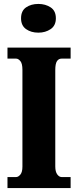

<svg xmlns="http://www.w3.org/2000/svg" viewBox="-20 -956 395 976"><path d="M18 0V-56H62Q73 -56 83.5 -68.5Q94 -81 94 -109V-601Q94 -633 83.5 -645.5Q73 -658 62 -658H18V-714H339V-658H293Q278 -658 269.5 -645Q261 -632 261 -600V-110Q261 -83 271 -69.5Q281 -56 293 -56H339V0ZM175 -790Q138 -790 112.5 -808Q87 -826 87 -863Q87 -901 112.5 -918.5Q138 -936 175 -936Q211 -936 237.5 -918.5Q264 -901 264 -863Q264 -826 237.5 -808Q211 -790 175 -790Z"/></svg>

Font: Noto Serif ExtraCondensed Black
Style: Regular
Weight: 900
Width: 2
Designer: Monotype Design Team
Foundry: Monotype Imaging Inc.
Version: Version 2.015; ttfautohint (v1.8.4.7-5d5b)